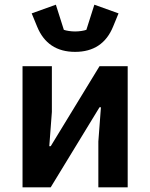

<svg xmlns="http://www.w3.org/2000/svg" viewBox="-20 -798 640 818"><path d="M76 -516H201V-321L190 -175H196L404 -516H524V0H399V-195L410 -341H404L196 0H76ZM300 -577Q182 -577 138 -685L115 -741L218 -778L252 -671Q260 -668 273.5 -666Q287 -664 300 -664Q313 -664 326.5 -666Q340 -668 348 -671L382 -778L485 -741L462 -685Q418 -577 300 -577Z"/></svg>

Font: IBM Plex Mono SemiBold
Style: Regular
Weight: 600
Monospace: yes
Designer: Mike Abbink, Paul van der Laan, Pieter van Rosmalen
Foundry: Bold Monday
Version: Version 2.3